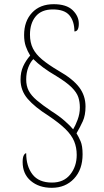

<svg xmlns="http://www.w3.org/2000/svg" viewBox="-20 -780 497 916"><path d="M227 116Q166 116 127 83Q88 50 88 -7Q88 -29 93.5 -39Q99 -49 105 -49Q105 13 135 52Q165 91 228 91Q284 91 315 52.5Q346 14 346 -41Q346 -76 334 -105.5Q322 -135 292.5 -164Q263 -193 211 -228Q146 -269 112 -308.5Q78 -348 78 -400Q78 -436 90.5 -463.5Q103 -491 124 -515Q111 -536 103 -559Q95 -582 95 -613Q95 -679 133 -719.5Q171 -760 236 -760Q297 -760 326.5 -731.5Q356 -703 356 -667Q356 -630 335 -630Q335 -678 311.5 -706.5Q288 -735 232 -735Q178 -735 150.5 -702Q123 -669 123 -615Q123 -577 137 -549Q151 -521 181 -496Q211 -471 260 -442Q327 -404 357.5 -364Q388 -324 388 -272Q388 -230 375 -201.5Q362 -173 345 -144Q355 -128 364.5 -106Q374 -84 374 -44Q374 29 333 72.5Q292 116 227 116ZM329 -163Q339 -179 350 -208Q361 -237 361 -267Q361 -294 353.5 -316.5Q346 -339 322 -363Q298 -387 249 -417Q213 -438 186 -458Q159 -478 139 -498Q125 -484 115 -458.5Q105 -433 105 -401Q105 -370 117 -347Q129 -324 155.5 -301.5Q182 -279 225 -250Q263 -226 289 -203Q315 -180 329 -163Z"/></svg>

Font: Noto Serif Armenian Condensed Thin
Style: Regular
Weight: 100
Width: 3
Designer: Monotype Design Team
Foundry: Monotype Imaging Inc.
Version: Version 2.008; ttfautohint (v1.8.4.7-5d5b)